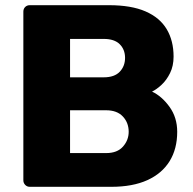

<svg xmlns="http://www.w3.org/2000/svg" viewBox="-20 -720 744 740"><path d="M95 0Q84 0 77 -7.5Q70 -15 70 -25V-675Q70 -686 77 -693Q84 -700 95 -700H400Q486 -700 541 -676Q596 -652 622.5 -607.5Q649 -563 649 -502Q649 -466 635.5 -438.5Q622 -411 602.5 -393Q583 -375 566 -367Q604 -349 633.5 -308Q663 -267 663 -212Q663 -146 633.5 -98.5Q604 -51 547.5 -25.5Q491 0 409 0ZM250 -130H389Q432 -130 454 -155Q476 -180 476 -212Q476 -247 453.5 -271Q431 -295 389 -295H250ZM250 -422H380Q421 -422 441.5 -443.5Q462 -465 462 -497Q462 -529 441.5 -549.5Q421 -570 380 -570H250Z"/></svg>

Font: Rubik
Style: Bold
Weight: 700
Designer: Hubert and Fischer
Foundry: Hubert and Fischer
Version: Version 2.300;gftools[0.9.30]